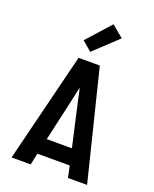

<svg xmlns="http://www.w3.org/2000/svg" viewBox="-166 -1012 883 1104"><g transform="rotate(20 275.0 -460.0)"><path d="M44 0 210 -670H340L506 0H389L374 -71H176L161 0ZM198 -168H352L289 -447Q286 -463 282.5 -479Q279 -495 275 -511Q271 -495 267.5 -479Q264 -463 261 -447ZM261 -725 203 -775 333 -920 405 -860Z"/></g></svg>

Font: Lode Term
Style: Bold
Weight: 700
Monospace: yes
Designer: Belleve Invis
Foundry: Belleve Invis
Version: Version 29.2.0